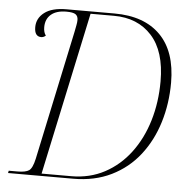

<svg xmlns="http://www.w3.org/2000/svg" viewBox="-51 -765 799 815"><g transform="rotate(5 348.0 -357.0)"><path d="M13 0 15 -10H51Q87 -10 101.5 -20Q116 -30 125 -71L242 -622Q245 -638 247.5 -650.5Q250 -663 250 -673Q250 -689 239.5 -696.5Q229 -704 200 -704Q158 -704 135 -684.5Q112 -665 112 -630Q112 -608 122 -595Q113 -587 103 -587Q74 -587 74 -627Q74 -665 106 -689.5Q138 -714 200 -714H404Q531 -714 600 -644.5Q669 -575 669 -442Q669 -353 644.5 -273Q620 -193 572 -131.5Q524 -70 453 -35Q382 0 290 0ZM281 -10Q360 -10 423.5 -44Q487 -78 532 -138Q577 -198 600.5 -276.5Q624 -355 624 -444Q624 -572 564 -638Q504 -704 403 -704H303L155 -10Z"/></g></svg>

Font: Noto Serif Display ExtraLight
Style: Italic
Weight: 200
Italic angle: -12°
Designer: Monotype Design Team
Foundry: Monotype Imaging Inc.
Version: Version 2.009